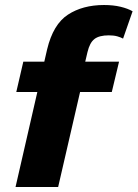

<svg xmlns="http://www.w3.org/2000/svg" viewBox="-20 -746 549 766"><path d="M42 0 168 -549Q192 -649 251 -687.5Q310 -726 395 -726Q432 -726 461 -719Q490 -712 509 -701L471 -592Q462 -597 448 -601Q434 -605 414 -605Q376 -605 357 -590.5Q338 -576 329 -538L313 -470L314 -442L212 0ZM45 -379 73 -500H455L426 -379Z"/></svg>

Font: Kantumruy Pro
Style: Italic
Weight: 400
Italic angle: -13°
Designer: Sovichet Tep
Foundry: Sovichet Tep
Version: Version 1.002